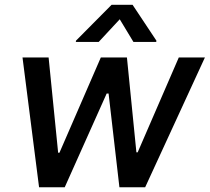

<svg xmlns="http://www.w3.org/2000/svg" viewBox="-20 -787 881 807"><path d="M144.2 0H252.1L428.3 -393.8H436.4L481.9 0H590.2L841.3 -545.5H731.5L558.6 -146.7H553.3L513.5 -545.5H403.8L229.8 -144.9H224.4L184.3 -545.5H74.6ZM298.7 -610.8H394.9L483.3 -706L540.8 -610.8H636.7L637.4 -616.1L537.3 -766.7H448.9L299.4 -616.1Z"/></svg>

Font: Margiela Sans Medium
Style: Italic
Weight: 500
Italic angle: -9.39999°
Designer: Stefan Endress, Andreas Faust
Version: Version 1.100;FEAKit 1.0